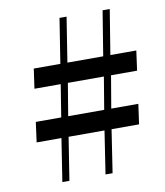

<svg xmlns="http://www.w3.org/2000/svg" viewBox="-85 -841 785 911"><g transform="rotate(-10 307.0 -385.0)"><path d="M173.5 -206.5H54L67 -303H189.5L214.5 -459H88L101.5 -554H229.5L263.5 -769.5H297.5L263.5 -554H436L471 -769.5H505.5L470.5 -554H595.5L582.5 -459H457L430.5 -303H561L547.5 -206.5H415L383.5 0H349.5L381 -206.5H208L175.5 0H141.5ZM396.5 -303 422.5 -459H249L223 -303Z"/></g></svg>

Font: Merriweather 144pt ExtraBold
Style: Italic
Weight: 800
Italic angle: -7.8°
Version: Version 2.101